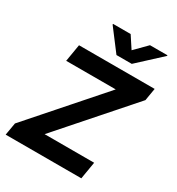

<svg xmlns="http://www.w3.org/2000/svg" viewBox="-220 -1089 1127 1224"><g transform="rotate(30 343.5 -477.0)"><path d="M9.9 0 25.6 -91.3 473.4 -600.5H108.7L130 -727.3H686.8L671.5 -636L223.4 -126.8H588.1L566.8 0ZM249.3 -948.9 250 -953.8H379.3L436.1 -867.2L521.7 -953.8H650.6L649.9 -948.9L480.5 -792.6H367.9Z"/></g></svg>

Font: Inter P
Style: Bold Italic
Weight: 700
Italic angle: 9.39999°
Designer: Rasmus Andersson
Foundry: rsms
Version: Version 3.018;git-588b23468